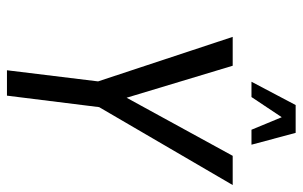

<svg xmlns="http://www.w3.org/2000/svg" viewBox="-179 -691 870 552"><g transform="rotate(90 256.0 -415.0)"><path d="M512 -649H428L261 -344L169 -649H86L214 -262L182 0H255L288 -265ZM215 -703H259L317 -790L353 -703H396L362 -830H282Z"/></g></svg>

Font: Gamestation Condensed
Style: Italic
Weight: 400
Width: 3
Designer: Jonas Hecksher
Foundry: Jonas Hecksher, Playtypeª, e-types AS
Version: Version 1.003